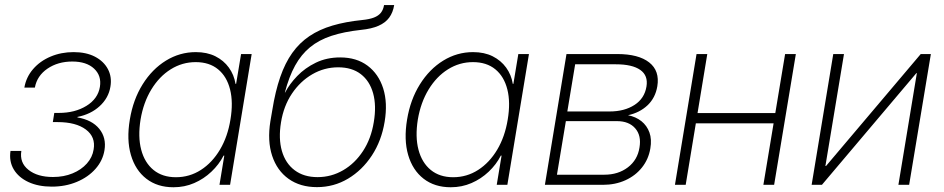

<svg xmlns="http://www.w3.org/2000/svg" viewBox="-20 -748 3819 777"><path d="M189.5 7.3Q135.3 7.3 95.2 -11.2Q55.2 -29.8 35.6 -62.5Q16.1 -95.2 22.5 -137.2H66.4Q58.6 -89.8 95 -60.8Q131.3 -31.7 194.3 -31.7Q238.3 -31.7 273.7 -46.4Q309.1 -61 331.5 -86.2Q354 -111.3 358.9 -143.1Q367.7 -193.8 327.4 -223.9Q287.1 -253.9 212.9 -253.9H193.8L199.7 -291H217.8Q283.7 -291 330.1 -319.8Q376.5 -348.6 384.3 -396.5Q391.6 -441.4 360.8 -470.2Q330.1 -499 272.5 -499Q214.4 -499 172.1 -470.2Q129.9 -441.4 121.1 -393.6H78.6Q85.9 -436 114 -468.5Q142.1 -501 184.8 -519Q227.5 -537.1 277.8 -537.1Q328.6 -537.1 364.3 -518.6Q399.9 -500 416.7 -468.3Q433.6 -436.5 426.8 -397Q419.4 -351.6 383.5 -318.6Q347.7 -285.6 293.9 -274.9L293 -272.9Q352.5 -262.7 381.8 -226.6Q411.1 -190.4 402.8 -140.1Q396 -98.1 366.5 -64.7Q336.9 -31.2 291 -12Q245.1 7.3 189.5 7.3Z M682.1 9.8Q616.7 9.8 572.3 -24.7Q527.8 -59.1 509.8 -120.8Q491.7 -182.6 505.4 -264.2Q518.6 -344.7 557.1 -406.5Q595.7 -468.3 651.6 -502.7Q707.5 -537.1 772.5 -537.1Q817.9 -537.1 851.6 -520.3Q885.3 -503.4 906.2 -474.4Q927.2 -445.3 933.1 -408.7H935.5L955.6 -529.3H998.5L911.1 0H868.2L887.7 -118.2H884.8Q866.2 -82 835.4 -53Q804.7 -23.9 765.9 -7.1Q727.1 9.8 682.1 9.8ZM691.9 -30.8Q747.1 -30.8 793 -60.3Q838.9 -89.8 870.1 -142.3Q901.4 -194.8 912.6 -264.2Q924.3 -333.5 911.1 -386Q897.9 -438.5 862.5 -467.5Q827.1 -496.6 772 -496.6Q717.3 -496.6 670.9 -467.5Q624.5 -438.5 592.5 -386Q560.5 -333.5 548.8 -264.2Q537.6 -194.3 551.5 -141.8Q565.4 -89.4 601.3 -60.1Q637.2 -30.8 691.9 -30.8Z M1262.7 9.3Q1194.8 9.3 1147.9 -24.2Q1101.1 -57.6 1081.3 -117.7Q1061.5 -177.7 1074.2 -257.3L1082 -302.7Q1094.2 -378.9 1114 -436Q1133.8 -493.2 1162.8 -533.9Q1191.9 -574.7 1232.2 -601.8Q1272.5 -628.9 1325.4 -644.5Q1378.4 -660.2 1445.8 -667Q1475.1 -669.9 1493.4 -677Q1511.7 -684.1 1521.5 -696.5Q1531.2 -709 1534.2 -727.5H1575.2Q1570.3 -697.3 1554.9 -676.5Q1539.6 -655.8 1511.7 -643.6Q1483.9 -631.3 1440.4 -627Q1372.1 -619.6 1321.5 -603Q1271 -586.4 1235.1 -557.1Q1199.2 -527.8 1174.3 -482.7Q1149.4 -437.5 1132.8 -373.5H1133.8Q1151.4 -407.7 1182.9 -440.4Q1214.4 -473.1 1258.3 -494.4Q1302.2 -515.6 1356.9 -515.6Q1422.9 -515.6 1467.5 -482.2Q1512.2 -448.7 1530.8 -390.1Q1549.3 -331.5 1536.6 -255.4Q1523.9 -178.2 1484.9 -118.7Q1445.8 -59.1 1388.4 -24.9Q1331.1 9.3 1262.7 9.3ZM1265.1 -31.2Q1320.8 -31.2 1368.7 -59.1Q1416.5 -86.9 1449.2 -137Q1481.9 -187 1492.7 -253.9Q1503.9 -320.3 1490 -370.4Q1476.1 -420.4 1440.2 -448Q1404.3 -475.6 1348.6 -475.6Q1292.5 -475.6 1243.9 -447.5Q1195.3 -419.4 1161.6 -369.4Q1127.9 -319.3 1117.2 -252.9Q1106.4 -187 1120.8 -137Q1135.3 -86.9 1172.4 -59.1Q1209.5 -31.2 1265.1 -31.2Z M1804.2 9.8Q1738.8 9.8 1694.3 -24.7Q1649.9 -59.1 1631.8 -120.8Q1613.8 -182.6 1627.4 -264.2Q1640.6 -344.7 1679.2 -406.5Q1717.8 -468.3 1773.7 -502.7Q1829.6 -537.1 1894.5 -537.1Q1939.9 -537.1 1973.6 -520.3Q2007.3 -503.4 2028.3 -474.4Q2049.3 -445.3 2055.2 -408.7H2057.6L2077.6 -529.3H2120.6L2033.2 0H1990.2L2009.8 -118.2H2006.8Q1988.3 -82 1957.5 -53Q1926.8 -23.9 1887.9 -7.1Q1849.1 9.8 1804.2 9.8ZM1814 -30.8Q1869.1 -30.8 1915 -60.3Q1960.9 -89.8 1992.2 -142.3Q2023.4 -194.8 2034.7 -264.2Q2046.4 -333.5 2033.2 -386Q2020 -438.5 1984.6 -467.5Q1949.2 -496.6 1894 -496.6Q1839.4 -496.6 1793 -467.5Q1746.6 -438.5 1714.6 -386Q1682.6 -333.5 1670.9 -264.2Q1659.7 -194.3 1673.6 -141.8Q1687.5 -89.4 1723.4 -60.1Q1759.3 -30.8 1814 -30.8Z M2185.1 0 2272.5 -529.3H2478Q2564 -529.3 2607.2 -495.4Q2650.4 -461.4 2640.1 -398.9Q2632.3 -352.1 2600.6 -322Q2568.8 -292 2521.5 -281.7Q2553.2 -275.4 2575.7 -257.6Q2598.1 -239.7 2608.2 -211.9Q2618.2 -184.1 2611.8 -147Q2604.5 -103.5 2578.1 -70.3Q2551.8 -37.1 2511 -18.6Q2470.2 0 2419.4 0ZM2233.9 -41H2425.8Q2481.9 -41 2521 -70.8Q2560.1 -100.6 2567.9 -150.9Q2576.2 -199.2 2550.8 -228.5Q2525.4 -257.8 2476.6 -257.8H2270ZM2275.9 -296.9H2446.8Q2506.8 -296.9 2547.6 -323.2Q2588.4 -349.6 2596.2 -397.9Q2603.5 -442.4 2571 -465.1Q2538.6 -487.8 2472.2 -487.8H2307.6Z M3131.3 -290.5 3124 -249H2784.2L2791 -290.5ZM2842.3 -529.3 2754.9 0H2711.4L2798.8 -529.3ZM3200.7 -529.3 3112.8 0H3069.3L3157.2 -529.3Z M3659.2 0H3615.7L3690.4 -452.1H3688.5L3306.2 0H3264.6L3352.1 -529.3H3395.5L3320.3 -76.2H3322.8L3706.1 -529.3H3747.1Z"/></svg>

Font: Inter 24pt ExtraLight
Style: Italic
Weight: 250
Italic angle: -9.3988°
Version: Version 4.001;git-66647c0bb